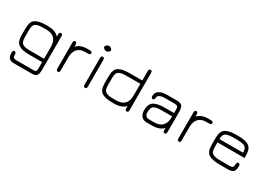

<svg xmlns="http://www.w3.org/2000/svg" viewBox="2 -1481 3520 2533"><g transform="rotate(30 1761.5 -214.0)"><path d="M545.9 85Q545.9 148.4 527.3 174.3Q508.8 200.2 457 200.2H180.7Q149.4 200.2 128.4 190.9Q107.4 181.6 98.1 164.1Q88.9 146.5 85.9 129.9Q83 113.3 83 90.8Q83 56.6 108.4 56.6Q133.8 56.6 133.8 88.9Q133.8 123 145.5 136.2Q157.2 149.4 187.5 149.4H450.2Q478.5 149.4 486.8 139.6Q495.1 129.9 495.1 100.6V0H299.8Q187.5 0 135.3 -34.7Q83 -69.3 83 -171.9V-278.3Q83 -380.9 135.3 -415.5Q187.5 -450.2 299.8 -450.2H328.1Q437.5 -450.2 495.1 -388.7V-422.9Q495.1 -457 520.5 -457Q545.9 -457 545.9 -423.8ZM495.1 -50.8V-227.5Q495.1 -399.4 328.1 -399.4H299.8Q250 -399.4 223.1 -396Q196.3 -392.6 173.3 -380.4Q150.4 -368.2 142.1 -343.8Q133.8 -319.3 133.8 -277.3V-172.9Q133.8 -130.9 142.1 -106.4Q150.4 -82 173.3 -69.8Q196.3 -57.6 223.1 -54.2Q250 -50.8 299.8 -50.8Z M919.9 -399.4Q843.8 -399.4 803.2 -354.5Q762.7 -309.6 762.7 -225.6V-26.4Q762.7 6.8 737.3 6.8Q711.9 6.8 711.9 -26.4V-422.9Q711.9 -457 735.4 -457Q762.7 -457 762.7 -421.9V-388.7Q820.3 -450.2 919.9 -450.2H964.8Q999 -450.2 999 -424.8Q999 -399.4 964.8 -399.4Z M1153.3 11.7Q1128.9 11.7 1128.9 -19.5V-429.7Q1128.9 -461.9 1154.3 -461.9Q1179.7 -461.9 1179.7 -429.7V-19.5Q1179.7 11.7 1153.3 11.7ZM1154.3 -627Q1169.9 -627 1187 -615.2Q1204.1 -603.5 1204.1 -586.9Q1204.1 -570.3 1187 -558.6Q1169.9 -546.9 1154.3 -546.9Q1137.7 -546.9 1121.1 -558.6Q1104.5 -570.3 1104.5 -586.9Q1104.5 -603.5 1121.1 -615.2Q1137.7 -627 1154.3 -627Z M1760.7 -450.2V-592.8Q1760.7 -627.9 1788.1 -627.9Q1811.5 -627.9 1811.5 -592.8V-26.4Q1811.5 6.8 1786.1 6.8Q1760.7 6.8 1760.7 -27.3V-61.5Q1703.1 0 1593.8 0H1565.4Q1453.1 0 1400.9 -34.7Q1348.6 -69.3 1348.6 -171.9V-278.3Q1348.6 -380.9 1400.9 -415.5Q1453.1 -450.2 1565.4 -450.2ZM1760.7 -399.4H1565.4Q1515.6 -399.4 1488.8 -396Q1461.9 -392.6 1439 -380.4Q1416 -368.2 1407.7 -343.8Q1399.4 -319.3 1399.4 -277.3V-172.9Q1399.4 -130.9 1407.7 -106.4Q1416 -82 1439 -69.8Q1461.9 -57.6 1488.8 -54.2Q1515.6 -50.8 1565.4 -50.8H1593.8Q1760.7 -50.8 1760.7 -222.7Z M2195.3 -237.3Q2145.5 -237.3 2118.7 -233.9Q2091.8 -230.5 2068.4 -218.3Q2044.9 -206.1 2036.6 -181.6Q2028.3 -157.2 2028.3 -115.2Q2028.3 -89.8 2044.9 -70.3Q2061.5 -50.8 2082 -50.8H2172.9Q2254.9 -50.8 2296.9 -95.2Q2338.9 -139.6 2338.9 -222.7V-237.3ZM2195.3 -288.1H2338.9V-343.8Q2338.9 -374 2327.6 -386.7Q2316.4 -399.4 2285.2 -399.4H2147.5Q2028.3 -399.4 2028.3 -340.8Q2028.3 -306.6 2002 -306.6Q1977.5 -306.6 1977.5 -340.8Q1977.5 -397.5 2022.5 -423.8Q2067.4 -450.2 2140.6 -450.2H2292Q2348.6 -450.2 2369.1 -422.9Q2389.6 -395.5 2389.6 -327.1V-26.4Q2389.6 6.8 2364.3 6.8Q2338.9 6.8 2338.9 -27.3V-61.5Q2283.2 0 2172.9 0H2082Q2036.1 0 2006.8 -32.7Q1977.5 -65.4 1977.5 -120.1Q1977.5 -218.8 2030.8 -253.4Q2084 -288.1 2195.3 -288.1Z M2763.7 -399.4Q2687.5 -399.4 2647 -354.5Q2606.4 -309.6 2606.4 -225.6V-26.4Q2606.4 6.8 2581.1 6.8Q2555.7 6.8 2555.7 -26.4V-422.9Q2555.7 -457 2579.1 -457Q2606.4 -457 2606.4 -421.9V-388.7Q2664.1 -450.2 2763.7 -450.2H2808.6Q2842.8 -450.2 2842.8 -424.8Q2842.8 -399.4 2808.6 -399.4Z M3440.4 -278.3V-239.3H3028.3V-172.9Q3028.3 -130.9 3036.6 -106.4Q3044.9 -82 3068.4 -69.8Q3091.8 -57.6 3118.7 -54.2Q3145.5 -50.8 3195.3 -50.8H3326.2Q3357.4 -50.8 3368.7 -64.5Q3379.9 -78.1 3379.9 -111.3Q3379.9 -143.6 3405.3 -143.6Q3430.7 -143.6 3430.7 -108.4Q3430.7 -85.9 3427.7 -69.3Q3424.8 -52.7 3415.5 -35.6Q3406.2 -18.6 3385.3 -9.3Q3364.3 0 3333 0H3195.3Q3083 0 3030.3 -34.7Q2977.5 -69.3 2977.5 -171.9V-278.3Q2977.5 -380.9 3030.3 -415.5Q3083 -450.2 3195.3 -450.2H3223.6Q3335.9 -450.2 3388.2 -415.5Q3440.4 -380.9 3440.4 -278.3ZM3223.6 -399.4H3195.3Q3100.6 -399.4 3064.9 -379.4Q3029.3 -359.4 3028.3 -290H3389.6Q3388.7 -359.4 3353 -379.4Q3317.4 -399.4 3223.6 -399.4Z"/></g></svg>

Font: Jura
Style: Book
Weight: 400
Version: Version 2.3